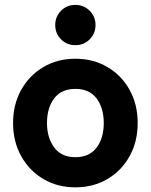

<svg xmlns="http://www.w3.org/2000/svg" viewBox="-20 -764 625 796"><path d="M34.2 -253.9Q34.2 -331.1 67.9 -391.4Q101.6 -451.7 159.9 -486.1Q218.3 -520.5 292.5 -520.5Q366.7 -520.5 425.3 -486.1Q483.9 -451.7 517.3 -391.4Q550.8 -331.1 550.8 -253.9Q550.8 -176.8 517.3 -116.5Q483.9 -56.2 425.3 -21.7Q366.7 12.7 292.5 12.7Q218.3 12.7 159.9 -21.7Q101.6 -56.2 67.9 -116.5Q34.2 -176.8 34.2 -253.9ZM174.8 -253.9Q174.8 -193.4 204.6 -152.8Q234.4 -112.3 292.5 -112.3Q350.6 -112.3 380.4 -151.9Q410.2 -191.4 410.2 -253.9Q410.2 -316.4 380.4 -356Q350.6 -395.5 292.5 -395.5Q234.4 -395.5 204.6 -356Q174.8 -316.4 174.8 -253.9ZM209 -660.2Q209 -695.3 233.2 -719.5Q257.3 -743.7 292.5 -743.7Q327.6 -743.7 351.8 -719.5Q376 -695.3 376 -660.2Q376 -625 351.8 -600.8Q327.6 -576.7 292.5 -576.7Q257.3 -576.7 233.2 -600.8Q209 -625 209 -660.2Z"/></svg>

Font: Giphurs
Style: Bold
Weight: 700
Version: Version 0.920; ttfautohint (v1.8.4.7-5d5b)